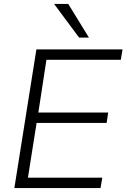

<svg xmlns="http://www.w3.org/2000/svg" viewBox="-20 -956 643 976"><path d="M53 0 165 -705H603L594 -652H216L175 -384H530L522 -331H166L122 -53H500L491 0ZM382 -765 255 -936H327L432 -765Z"/></svg>

Font: Mulish ExtraLight Light
Style: Italic
Weight: 300
Italic angle: -9°
Version: Version 3.603